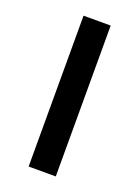

<svg xmlns="http://www.w3.org/2000/svg" viewBox="-104 -549 434 598"><g transform="rotate(20 112.5 -250.0)"><path d="M158 -500V0H68V-500Z"/></g></svg>

Font: Goli
Style: Regular
Weight: 400
Designer: jaikishan Patel
Foundry: MagicType
Version: Version 1.000